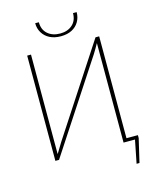

<svg xmlns="http://www.w3.org/2000/svg" viewBox="-146 -970 969 1216"><g transform="rotate(-15 339.0 -362.0)"><path d="M551 -22H650V-3L614 151H595L625 0H551ZM575 -690V0H550V-583Q550 -600 550 -617Q550 -634 550 -651H549Q541 -637 532 -621Q523 -605 514 -591L127 0H103V-690H128V-110Q128 -92 128 -74.5Q128 -57 128 -39H129Q138 -53 149 -72Q160 -91 169 -105L551 -690ZM453 -875H477Q477 -840 460.5 -812Q444 -784 414 -768.5Q384 -753 342 -753Q300 -753 269.5 -768.5Q239 -784 222 -812Q205 -840 205 -875H229Q229 -826 260.5 -798.5Q292 -771 342 -771Q391 -771 422 -798.5Q453 -826 453 -875Z"/></g></svg>

Font: Exo 2 Thin
Style: Regular
Weight: 250
Designer: Natanael Gama
Foundry: Natanael Gama
Version: Version 2.010